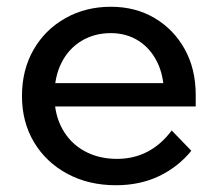

<svg xmlns="http://www.w3.org/2000/svg" viewBox="-20 -532 644 568"><path d="M488 -146 546 -86Q507 -38 450.5 -11Q394 16 323 16Q242 16 179 -18Q116 -52 80.5 -111.5Q45 -171 45 -248Q45 -325 79 -384.5Q113 -444 173 -478Q233 -512 308 -512Q381 -512 437.5 -478.5Q494 -445 526.5 -386.5Q559 -328 559 -251V-245H465V-254Q465 -308 445 -348.5Q425 -389 389.5 -411.5Q354 -434 308 -434Q259 -434 221 -411Q183 -388 162 -346.5Q141 -305 141 -249Q141 -193 164.5 -150.5Q188 -108 230 -85Q272 -62 326 -62Q425 -62 488 -146ZM559 -217H114V-286H543L559 -251Z"/></svg>

Font: Wix Madefor Display Medium
Style: Regular
Weight: 500
Designer: Dalton Maag Ltd
Foundry: Dalton Maag Ltd
Version: Version 3.100